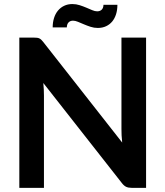

<svg xmlns="http://www.w3.org/2000/svg" viewBox="-20 -904 796 924"><path d="M143.5 -723Q152.5 -723 158.5 -722.2Q164.5 -721.5 169.2 -719.2Q174 -717 178.5 -712.8Q183 -708.5 188.5 -701.5L568 -218Q566 -235.5 565.2 -252.2Q564.5 -269 564.5 -283.5V-723H683V0H613.5Q597.5 0 587 -5Q576.5 -10 566.5 -23L188.5 -504.5Q190 -488.5 190.8 -472.8Q191.5 -457 191.5 -444V0H73V-723H143.5ZM447.5 -849.5Q461 -849.5 469.2 -857.2Q477.5 -865 478 -881H545Q545 -856 538.5 -835.5Q532 -815 520 -800.5Q508 -786 490.5 -777.8Q473 -769.5 450.5 -769.5Q432.5 -769.5 415.8 -775Q399 -780.5 383.8 -787Q368.5 -793.5 355.2 -799Q342 -804.5 331.5 -804.5Q318 -804.5 310 -796.2Q302 -788 301.5 -772H233.5Q233.5 -796.5 240 -817.2Q246.5 -838 259 -853Q271.5 -868 289 -876.2Q306.5 -884.5 328.5 -884.5Q346.5 -884.5 363.5 -879Q380.5 -873.5 395.8 -867Q411 -860.5 424 -855Q437 -849.5 447.5 -849.5Z"/></svg>

Font: LatoHex
Style: Bold
Weight: 700
Designer: Lukasz Dziedzic
Foundry: tyPoland Lukasz Dziedzic
Version: Version 1.104; Western+Polish opensource